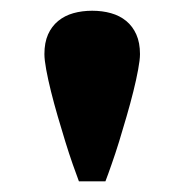

<svg xmlns="http://www.w3.org/2000/svg" viewBox="-20 -881 347 361"><path d="M128.4 -540Q123.5 -552.7 116.7 -572.3Q109.9 -591.8 102.8 -614.7Q95.7 -637.7 88.6 -662.1Q81.5 -686.5 75.9 -709Q70.3 -731.4 66.9 -750Q63.5 -768.6 63.5 -779.3Q63.5 -800.8 70.3 -816.2Q77.1 -831.5 89.4 -841.6Q101.6 -851.6 117.9 -856.2Q134.3 -860.8 153.3 -860.8Q172.4 -860.8 188.7 -856.2Q205.1 -851.6 217.3 -841.6Q229.5 -831.5 236.3 -816.2Q243.2 -800.8 243.2 -779.3Q243.2 -768.6 239.7 -750Q236.3 -731.4 230.7 -709Q225.1 -686.5 218 -662.1Q210.9 -637.7 203.9 -614.7Q196.8 -591.8 189.9 -572.3Q183.1 -552.7 178.2 -540Z"/></svg>

Font: Goblin One
Style: Regular
Weight: 400
Designer: Riccardo De Franceschi
Foundry: Sorkin Type Co.
Version: Version 1.001